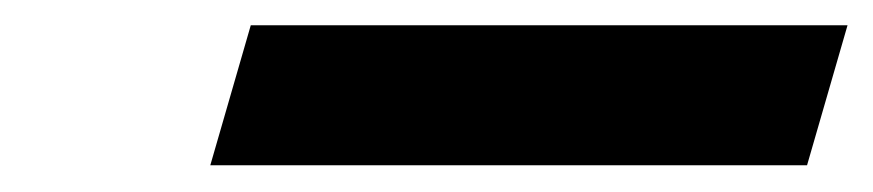

<svg xmlns="http://www.w3.org/2000/svg" viewBox="-20 -395 673 148"><path d="M173.3 -375.5H633.3L602.1 -267.6H142.1Z"/></svg>

Font: Cantarell
Style: Bold Italic
Weight: 700
Italic angle: -16°
Designer: Dave Crossland
Version: Version 1.004